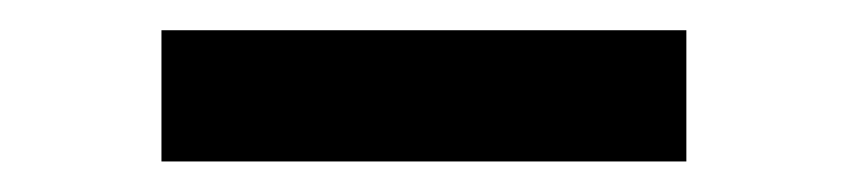

<svg xmlns="http://www.w3.org/2000/svg" viewBox="-20 -454 561 127"><path d="M86.8 -347.2V-434H434V-347.2Z"/></svg>

Font: 8-bit Operator+
Style: Regular
Weight: 400
Designer: GrandChaos9000
Foundry: Grand Chaos Productions
Version: Version 1.2.0 - April 24, 2014